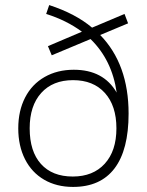

<svg xmlns="http://www.w3.org/2000/svg" viewBox="-20 -730 579 757"><path d="M487 -282Q487 -139 431.5 -66Q376 7 268 7Q203 7 154 -21.5Q105 -50 78.5 -102.5Q52 -155 52 -224Q52 -293 79 -345.5Q106 -398 156 -426.5Q206 -455 271 -455Q388 -455 440 -365Q422 -493 337 -576L184 -512L169 -548L303 -605Q242 -650 162 -675L174 -710Q278 -676 343 -621L471 -675L485 -638L375 -592Q487 -477 487 -282ZM439 -224Q439 -313 393.5 -363.5Q348 -414 268 -414Q188 -414 142.5 -363.5Q97 -313 97 -224Q97 -133 141.5 -83.5Q186 -34 267 -34Q347 -34 393 -84.5Q439 -135 439 -224Z"/></svg>

Font: wassup Sans
Style: Light
Weight: 200
Version: Version 2.001